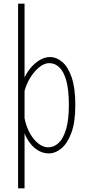

<svg xmlns="http://www.w3.org/2000/svg" viewBox="-20 -820 490 1040"><path d="M78 200V-800H113V200ZM250 -511Q286 -511 317.5 -484.2Q349 -457.5 368.5 -400Q388 -342.5 388 -251Q388 -159.5 367 -101.8Q346 -44 313 -16.5Q280 11 244 11Q214 11 187 -4.8Q160 -20.5 139 -49.8Q118 -79 105.2 -119.5Q92.5 -160 91 -210L108 -221Q110.5 -178.5 122.8 -142.2Q135 -106 154 -79Q173 -52 195.5 -37Q218 -22 241 -22Q272.5 -22 298 -46.2Q323.5 -70.5 338.2 -121Q353 -171.5 353 -251Q353 -330.5 339.8 -380.5Q326.5 -430.5 302.5 -454.2Q278.5 -478 247 -478Q224 -478 200.8 -462Q177.5 -446 157.5 -419.2Q137.5 -392.5 124 -360Q110.5 -327.5 107 -295L91 -302Q91 -344 105.2 -381.8Q119.5 -419.5 143 -448.5Q166.5 -477.5 194.5 -494.2Q222.5 -511 250 -511Z"/></svg>

Font: League Mono Thin Condensed
Style: Regular
Weight: 100
Width: 1
Designer: Tyler Finck
Foundry: The League of Moveable Type / Tyler Finck
Version: Version 2.300;RELEASE